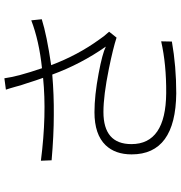

<svg xmlns="http://www.w3.org/2000/svg" viewBox="6 -815 826 878"><g transform="rotate(-90 419.0 -376.0)"><path d="M431 17Q152 14 152 -187Q152 -262 194 -306Q243 -357 345 -357Q421 -357 522 -338Q613 -321 645 -305Q565 -419 517 -550Q423 -542 331 -543Q240 -543 125 -553L123 -602Q334 -575 502 -592Q491 -622 476 -670Q470 -687 468 -694Q466 -701 462 -716Q453 -748 448 -762L500 -769Q508 -708 546 -597Q671 -610 765 -646L770 -598Q697 -575 560 -555Q606 -433 678 -334Q690 -315 713 -290L686 -256Q637 -272 544 -291Q421 -316 346 -316Q199 -316 199 -188Q199 -31 432 -29Q563 -28 669 -52L668 -3Q555 17 431 17Z"/></g></svg>

Font: GenSekiGothic TW L
Style: Regular
Weight: 300
Version: Version 1.501;PS 1;hotconv 16.6.51;makeotf.lib2.5.65220